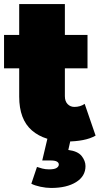

<svg xmlns="http://www.w3.org/2000/svg" viewBox="-20 -690 500 950"><path d="M314 10Q201 10 138 -44.5Q75 -99 75 -212V-670H301V-214Q301 -189 314.5 -175Q328 -161 348 -161Q377 -161 399 -176L453 -19Q427 -4 390.5 3Q354 10 314 10ZM0 -352V-517H413V-352ZM233 240Q208 240 180 234Q152 228 135 219L163 136Q174 140 189.5 144Q205 148 223 148Q249 148 260 141Q271 134 271 124Q271 115 261.5 109.5Q252 104 230 104H189L216 -10H332L318 52Q365 58 384 82Q403 106 403 132Q403 182 356.5 211Q310 240 233 240Z"/></svg>

Font: MOST Montserrat Black
Style: Regular
Weight: 900
Designer: Julieta Ulanovsky
Foundry: Julieta Ulanovsky
Version: Version 8.000;March 11, 2024;FontCreator 15.0.0.2926 64-bit